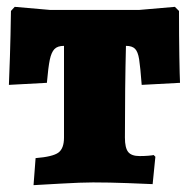

<svg xmlns="http://www.w3.org/2000/svg" viewBox="-20 -533 551 561"><path d="M84 -71Q134 -75 150.5 -87Q167 -99 167 -131V-399Q148 -399 139 -389.5Q130 -380 125.5 -358.5Q121 -337 117 -291L6 -285Q7 -306 9 -367Q11 -428 12 -501L23 -513L126 -504H387L491 -513L503 -501Q503 -428 504 -369Q505 -310 506 -291L394 -285Q390 -338 386.5 -360Q383 -382 374.5 -390.5Q366 -399 348 -399Q345 -279 345 -131Q345 -101 354.5 -89Q364 -77 388 -77Q402 -77 413.5 -78Q425 -79 429 -80L434 -75L426 5Q406 4 352.5 2Q299 0 252 0Q218 0 157.5 3.5Q97 7 78 8Z"/></svg>

Font: Alegreya SC Black
Style: Regular
Weight: 900
Designer: Juan Pablo del Peral
Foundry: Huerta Tipografica
Version: Version 2.007; ttfautohint (v1.6)